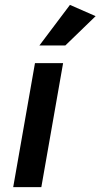

<svg xmlns="http://www.w3.org/2000/svg" viewBox="-20 -765 411 785"><path d="M149 0H34L123 -507H238ZM247 -579H141L266 -745L371 -699Z"/></svg>

Font: Inria Sans
Style: Bold Italic
Weight: 700
Italic angle: -10°
Designer: Black Foundry Team
Foundry: Black Foundry
Version: Version 1.2; ttfautohint (v1.8.3)